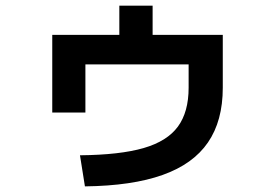

<svg xmlns="http://www.w3.org/2000/svg" viewBox="-20 -639 978 683"><path d="M651 -326.9V-410H283.8V-238.6H165.9V-515H404.5V-618.8H522.9V-515H772.5V-326.9Q772.5 -209 719.7 -132.2Q667 -55.3 558.6 -16.7Q450.1 22 282.1 24L264.5 -86.6Q406.9 -88 490.8 -112.3Q574.7 -136.6 612.9 -188.7Q651 -240.7 651 -326.9Z"/></svg>

Font: Pretendard JP Variable
Style: Regular
Weight: 400
Designer: Base glyphs from Inter by Rasmus Andersson; Hangul glyphs from Noto Sans CJK(Source Han Sans) by Jang Soo-young and Kang
Foundry: Kil Hyung-jin
Version: Version 1.307;Glyphs 3.2 (3192)